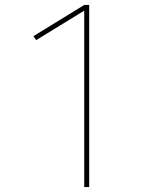

<svg xmlns="http://www.w3.org/2000/svg" viewBox="-20 -755 640 775"><path d="M320 0V-712L126 -593L115 -609L320 -735H340V0Z"/></svg>

Font: Iosevka Thin Extended
Style: Regular
Weight: 100
Width: 7
Monospace: yes
Designer: Belleve Invis
Foundry: Belleve Invis
Version: Version 32.5.0; ttfautohint (v1.8.4)